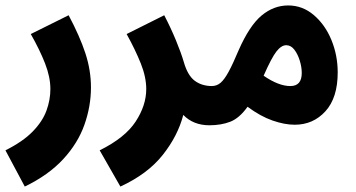

<svg xmlns="http://www.w3.org/2000/svg" viewBox="-56 -455 1308 705"><path d="M35 230 -36 97Q28 65 64 28Q100 -9 114.5 -48.5Q129 -88 129 -128Q129 -172 109.5 -222Q90 -272 57 -330L196 -399Q237 -322 257.5 -259.5Q278 -197 278 -134Q278 -65 254 3Q230 71 176 129.5Q122 188 35 230Z M386 230 310 97Q403 51 442 -8.5Q481 -68 481 -128Q481 -172 461 -222Q441 -272 409 -330L547 -399Q571 -353 590 -307Q609 -261 619 -227Q633 -178 659 -158.5Q685 -139 723 -139Q756 -139 773 -118Q790 -97 790 -69Q790 -35 769.5 -15Q749 5 713 5Q654 5 617 -33Q597 44 541.5 114Q486 184 386 230Z M712 5 721 -139Q740 -139 754 -151Q768 -163 783.5 -191.5Q799 -220 820 -270Q860 -361 904.5 -398Q949 -435 1002 -435Q1055 -435 1096.5 -399.5Q1138 -364 1161 -308Q1184 -252 1184 -189Q1184 -96 1139 -46.5Q1094 3 1026 3Q989 3 944.5 -12.5Q900 -28 853 -63Q823 -21 789.5 -8Q756 5 712 5ZM995 -289Q977 -289 959 -266Q941 -243 912 -177Q967 -139 1010 -139Q1052 -139 1052 -187Q1052 -209 1044.5 -233Q1037 -257 1024.5 -273Q1012 -289 995 -289Z"/></svg>

Font: Noto Sans Arabic ExtCond ExtBd
Style: Regular
Weight: 800
Width: 2
Designer: Monotype Design Team, Nadine Chahine, Nizar Qandah and Khaled Hosny
Foundry: Monotype Imaging Inc.
Version: Version 2.012; ttfautohint (v1.8.4.7-5d5b)